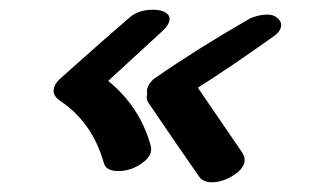

<svg xmlns="http://www.w3.org/2000/svg" viewBox="-20 -472 640 394"><path d="M223 -121Q197 -121 193 -138Q169 -222 102 -266Q90 -275 90 -285Q90 -299 105 -312Q199 -396 247 -437Q265 -452 294 -452Q309 -452 318.5 -447Q328 -442 328 -433Q328 -422 313 -408L202 -306Q267 -253 289 -174Q295 -154 272 -137.5Q249 -121 223 -121ZM528 -442Q541 -442 548 -436Q557 -429 557 -421Q557 -408 541 -397Q448 -331 386 -292L477 -159Q482 -151 482 -144Q482 -127 459.5 -112.5Q437 -98 415 -98Q397 -98 389 -109Q354 -159 286 -259Q279 -268 282 -279Q280 -287 284.5 -296Q289 -305 297 -311Q385 -372 486 -430Q493 -435 505 -438.5Q517 -442 528 -442Z"/></svg>

Font: Sedgwick Ave
Style: Regular
Weight: 400
Designer: Kevin Burke, Pedro Vergani
Foundry: Google, Inc.
Version: Version 1.000